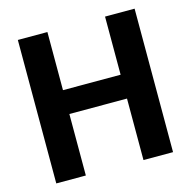

<svg xmlns="http://www.w3.org/2000/svg" viewBox="-104 -815 916 919"><g transform="rotate(-15 353.5 -355.5)"><path d="M642.1 0H495.6V-304.7H210V0H63.5V-710.9H210V-422.9H495.6V-710.9H642.1Z"/></g></svg>

Font: MAUL Bold
Style: Bold
Weight: 700
Designer: MAUL
Version: Version 1.0; 2020; ttfautohint (v1.8.3)